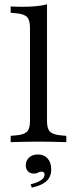

<svg xmlns="http://www.w3.org/2000/svg" viewBox="-20 -653 354 882"><path d="M157.3 -2.4Q119.4 -2.4 89.9 -1.6Q60.5 -0.8 29 0V-29L56.5 -31.5Q91.1 -34.7 104.4 -48.4Q117.7 -62.1 117.7 -96V-206.5H196V-96Q196 -62.1 209.3 -48.4Q222.6 -34.7 257.3 -31.5L284.7 -29V0Q253.2 -0.8 223.8 -1.6Q194.4 -2.4 157.3 -2.4ZM117.7 -206.5V-525Q117.7 -560.5 104.4 -574.6Q91.1 -588.7 55.6 -591.9L29 -594.4V-623.4Q45.2 -622.6 58.1 -622.2Q71 -621.8 84.7 -621.8Q117.7 -621.8 146 -624.6Q174.2 -627.4 196 -633.1V-623.4V-206.5ZM125.8 208.9 121 193.5Q151.6 186.3 168.1 175Q184.7 163.7 184.7 149.2Q184.7 135.5 171 135.5Q162.1 135.5 154.8 139.9Q147.6 144.4 134.7 144.4Q118.5 144.4 108.5 133.9Q98.4 123.4 98.4 106.5Q98.4 84.7 113.7 70.6Q129 56.5 154 56.5Q182.3 56.5 198.8 75Q215.3 93.5 215.3 125Q215.3 158.9 193.5 179Q171.8 199.2 125.8 208.9Z"/></svg>

Font: Playfair 5pt SemiExpanded Light
Style: Regular
Weight: 400
Version: Version 2.203